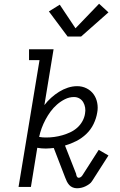

<svg xmlns="http://www.w3.org/2000/svg" viewBox="-20 -998 640 1025"><path d="M391 7Q379 7 368 2.5Q357 -2 349.5 -10.5Q342 -19 337 -29Q332 -39 328 -50Q328 -50 328 -50Q328 -50 328 -50L267 -208Q256 -207 245.5 -206Q235 -205 224 -205Q213 -205 201.5 -206Q190 -207 179 -209L145 0H79L191 -677H135V-735H266L217 -437Q233 -458 253 -476Q273 -494 295.5 -508Q318 -522 342.5 -530Q367 -538 392 -538Q419 -538 442 -526.5Q465 -515 479.5 -495Q494 -475 499 -449Q504 -423 499 -397Q494 -366 479.5 -336Q465 -306 441 -283Q417 -260 387.5 -245Q358 -230 327 -221L386 -71Q387 -67 387.5 -63.5Q388 -60 389.5 -57Q391 -54 393.5 -51.5Q396 -49 400 -49Q406 -49 411.5 -53Q417 -57 420 -62L507 -198L559 -168L472 -32Q466 -22 456 -15Q446 -8 435.5 -3Q425 2 413.5 4.5Q402 7 391 7ZM228 -264Q249 -264 270.5 -267Q292 -270 313 -276Q334 -282 354.5 -291.5Q375 -301 392 -316Q409 -331 420 -351Q431 -371 434 -392Q437 -408 434.5 -423.5Q432 -439 424.5 -452Q417 -465 404 -472.5Q391 -480 375 -480Q350 -480 327 -468.5Q304 -457 284.5 -440Q265 -423 250 -402.5Q235 -382 223 -359.5Q211 -337 202.5 -314Q194 -291 189 -267Q199 -265 208.5 -264.5Q218 -264 228 -264ZM341 -803 241 -937 299 -973 383 -847 509 -978 559 -932 413 -803Z"/></svg>

Font: Iosevka Slab Light Extended
Style: Italic
Weight: 300
Width: 7
Italic angle: -9°
Monospace: yes
Designer: Belleve Invis
Foundry: Belleve Invis
Version: Version 11.1.0; ttfautohint (v1.8.3)